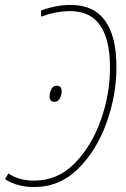

<svg xmlns="http://www.w3.org/2000/svg" viewBox="-42 -744 510 775"><path d="M207 -375Q207 -398 187 -398Q172 -398 165 -383.5Q158 -369 158 -356Q158 -333 178 -333Q192 -333 199.5 -347Q207 -361 207 -375ZM124 -702V-677Q151 -687 180.5 -693Q210 -699 242 -699Q402 -699 402 -471Q402 -363 364.5 -258Q327 -153 258.5 -84Q190 -15 97 -15Q33 -15 -8 -44L-22 -21Q27 11 95 11Q199 11 273.5 -63Q348 -137 388 -248.5Q428 -360 428 -472Q428 -724 244 -724Q209 -724 179 -717.5Q149 -711 124 -702Z"/></svg>

Font: Noto Sans Display SemiCondensed Thin
Style: Italic
Weight: 250
Width: 4
Designer: Monotype Design team
Foundry: Monotype Imaging Inc.
Version: 1.000